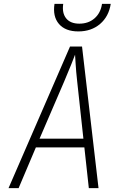

<svg xmlns="http://www.w3.org/2000/svg" viewBox="-20 -970 640 990"><path d="M24 0 341 -730H403L488 0H438L415 -210H165L76 0ZM184 -255H410L378 -550Q372 -604 370 -640.5Q368 -677 367 -688Q363 -677 348.5 -640.5Q334 -604 311 -550ZM384 -808Q317 -808 284 -846.5Q251 -885 261 -950H306Q299 -903 321 -875.5Q343 -848 389 -848Q436 -848 467.5 -875.5Q499 -903 506 -950H551Q541 -885 496 -846.5Q451 -808 384 -808Z"/></svg>

Font: NKDuy Mono Thin
Style: Italic
Weight: 100
Italic angle: -9°
Monospace: yes
Designer: NKDuy
Foundry: NKDuy
Version: Version 2.251; ttfautohint (v1.8.4.7-5d5b)